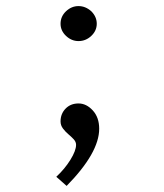

<svg xmlns="http://www.w3.org/2000/svg" viewBox="-20 -443 540 631"><path d="M306 -20Q306 59 199 168L165 138Q193 112 211.5 82Q230 52 230 33Q230 23 222 14.5Q214 6 204.5 -2Q195 -10 187 -20.5Q179 -31 179 -44Q179 -69 195.5 -86Q212 -103 238 -103Q264 -103 285 -80Q306 -57 306 -20ZM280 -406Q298 -388 298 -365Q298 -342 280 -325Q262 -308 238 -308Q215 -308 197 -325Q179 -342 179 -365Q179 -389 197 -406Q215 -423 238 -423Q261 -423 280 -406Z"/></svg>

Font: InconsolataGo
Style: Regular
Weight: 400
Designer: Raph Levien, Kirill Tkachev
Foundry: Cyreal
Version: Version 1.013